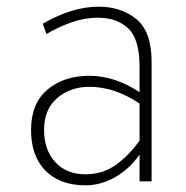

<svg xmlns="http://www.w3.org/2000/svg" viewBox="-20 -543 557 575"><path d="M398 -80Q368 -37 325 -12.5Q282 12 236 12Q160 12 116.5 -31.5Q73 -75 73 -154Q73 -233 122 -274.5Q171 -316 248 -316Q323 -316 398 -267V-343Q398 -426 364 -458Q330 -490 273 -490Q234 -490 194 -476Q154 -462 119 -441L108 -472Q196 -523 276 -523Q342 -523 388 -486Q434 -449 434 -358V0H398ZM398 -122V-233Q323 -283 248 -283Q191 -283 151.5 -249.5Q112 -216 112 -154Q112 -94 145.5 -57.5Q179 -21 236 -21Q287 -21 326.5 -49Q366 -77 398 -122Z"/></svg>

Font: Overpass Thin
Style: Regular
Weight: 100
Designer: Delve Withrington, Thomas Jockin
Foundry: Delve Fonts
Version: Version 3.000;DELV;Overpass